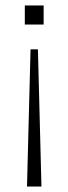

<svg xmlns="http://www.w3.org/2000/svg" viewBox="-20 -504 251 704"><path d="M71 -414V-484H140V-414ZM79 180 92 -323H119L132 180Z"/></svg>

Font: Nunito Sans ExtraLight
Style: Regular
Weight: 200
Designer: Vernon Adams
Foundry: Vernon Adams
Version: Version 3.006; ttfautohint (v1.8.3)